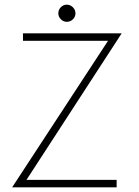

<svg xmlns="http://www.w3.org/2000/svg" viewBox="-20 -803 594 823"><path d="M266.5 -783Q281 -783 292.2 -772Q303.5 -761 303.5 -746Q303.5 -731 292.5 -720.2Q281.5 -709.5 266.5 -709.5Q251.5 -709.5 240.8 -720.5Q230 -731.5 230 -746Q230 -761 240.8 -772Q251.5 -783 266.5 -783ZM78.5 -660H501.5L93.5 -32H480V0H32L443 -628H78.5Z"/></svg>

Font: League Spartan ExtraLight
Style: Regular
Weight: 200
Foundry: The League of Moveable Type
Version: Version 2.002